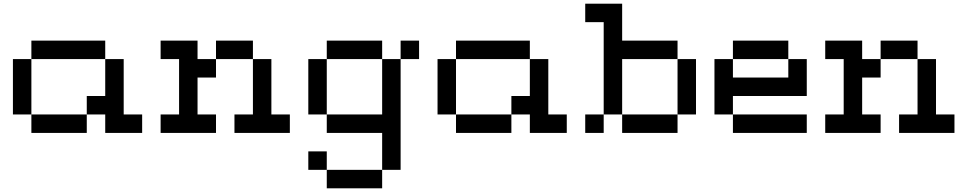

<svg xmlns="http://www.w3.org/2000/svg" viewBox="-20 -720 5240 1040"><path d="M50 -100H150V-400H50ZM150 0H450V-100H150ZM150 -400H550V-500H150ZM450 -100H550V0H750V-100H650V-400H550V-200H450Z M850 0H1150V-100H1050V-300H1150V-400H1050V-500H850V-400H950V-100H850ZM1150 -400H1350V-100H1250V0H1550V-100H1450V-400H1350V-500H1150Z M1650 100V200H1750V100ZM1650 -100H1750V-400H1650ZM1750 0H2050V200H2150V-400H2050V-500H1750V-400H2050V-100H1750ZM1750 200V300H2050V200ZM2150 -400H2250V-500H2150Z M2350 -100H2450V-400H2350ZM2450 0H2750V-100H2450ZM2450 -400H2850V-500H2450ZM2750 -100H2850V0H3050V-100H2950V-400H2850V-200H2750Z M3150 0H3250V-100H3350V-400H3650V-100H3750V-400H3650V-500H3350V-700H3150V-600H3250V-100H3150ZM3350 0H3650V-100H3350Z M3850 -100H3950V0H4350V-100H3950V-200H4350V-400H4250V-500H3950V-400H3850ZM3950 -300V-400H4250V-300Z M4450 0H4750V-100H4650V-300H4750V-400H4650V-500H4450V-400H4550V-100H4450ZM4750 -400H4950V-100H4850V0H5150V-100H5050V-400H4950V-500H4750Z"/></svg>

Font: Connection Serif
Style: Regular
Weight: 400
Version: Version 0.2